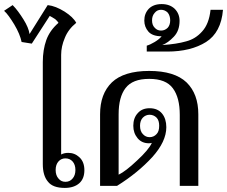

<svg xmlns="http://www.w3.org/2000/svg" viewBox="-78 -912 1114 942"><path d="M157 -21C173 0 201 10 240 10C270 10 294 2 311 -13C328 -28 336 -50 336 -77C336 -104 328 -125 312 -140C296 -155 278 -162 257 -162C243 -162 231 -159 222 -154C222 -154 222 -643 222 -643C222 -670 228 -698 240 -726C251 -754 270 -779 296 -800C286 -819 267 -837 239 -855C210 -873 183 -884 156 -887C156 -887 67 -745 67 -745C64 -766 54 -790 37 -817C20 -844 3 -868 -16 -887C-16 -887 -58 -859 -58 -859C-43 -846 -27 -823 -8 -792C11 -760 23 -731 28 -706C28 -706 78 -698 78 -698C78 -698 166 -834 166 -834C175 -829 184 -824 193 -818C201 -811 206 -805 209 -800C180 -775 160 -746 149 -715C138 -684 132 -648 132 -608C132 -608 132 -107 132 -107C132 -70 140 -41 157 -21ZM278 -36C269 -25 257 -20 243 -20C229 -20 218 -25 209 -36C200 -46 195 -60 195 -78C195 -96 200 -110 209 -120C218 -130 229 -135 243 -135C257 -135 269 -130 278 -120C287 -110 292 -96 292 -78C292 -60 287 -46 278 -36Z M413 -351C413 -351 413 0 413 0C413 0 496 0 496 0C565 -43 622 -90 669 -141C715 -192 738 -241 738 -288C738 -315 731 -338 717 -355C703 -372 683 -381 656 -381C631 -381 612 -373 598 -357C583 -341 576 -320 576 -295C576 -271 583 -251 597 -234C611 -217 630 -209 653 -209C658 -209 663 -210 667 -211C657 -189 633 -160 595 -125C557 -89 527 -66 504 -55C504 -55 504 -351 504 -351C504 -407 515 -450 538 -480C561 -510 599 -525 654 -525C709 -525 747 -510 770 -479C793 -448 804 -405 804 -348C804 -348 804 0 804 0C804 0 895 0 895 0C895 0 895 -351 895 -351C895 -418 876 -470 837 -508C798 -545 737 -564 654 -564C571 -564 510 -545 471 -508C432 -470 413 -418 413 -351ZM690 -254C681 -244 669 -239 656 -239C643 -239 632 -244 623 -254C614 -263 609 -277 609 -295C609 -312 614 -326 623 -335C632 -344 643 -349 656 -349C669 -349 681 -344 690 -335C699 -326 703 -312 703 -295C703 -277 699 -263 690 -254Z M642 -688C642 -688 642 -659 642 -659C642 -659 743 -659 743 -659C820 -659 884 -675 933 -706C982 -737 1010 -790 1016 -864C1016 -864 955 -864 955 -864C950 -817 936 -782 914 -758C892 -733 866 -717 835 -709C804 -700 765 -694 718 -691C737 -698 756 -712 775 -732C794 -752 803 -778 803 -810C803 -833 795 -853 779 -869C763 -884 742 -892 715 -892C688 -892 667 -884 652 -869C637 -853 630 -834 630 -811C630 -790 637 -772 650 -757C663 -742 685 -734 715 -734C708 -725 696 -715 681 -706C666 -697 653 -691 642 -688ZM745 -776C736 -767 725 -762 712 -762C699 -762 689 -767 681 -776C672 -785 668 -797 668 -812C668 -827 672 -839 681 -849C689 -859 699 -864 712 -864C725 -864 736 -859 745 -850C753 -840 757 -827 757 -812C757 -797 753 -785 745 -776Z"/></svg>

Font: BUSH 25 TRIRONG 0515 A
Style: Regular
Weight: 400
Designer: Katatrad Team
Foundry: CadsonDemak